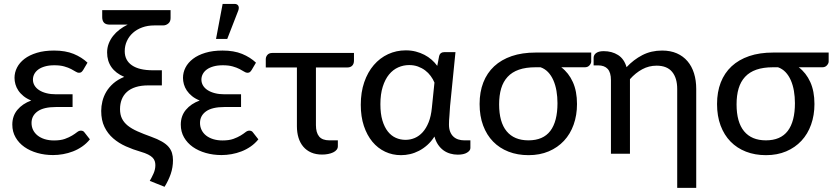

<svg xmlns="http://www.w3.org/2000/svg" viewBox="-20 -768 4162 959"><path d="M395.5 -418.5Q390 -410 385.5 -407.2Q381 -404.5 374 -404.5Q367 -404.5 358 -410.2Q349 -416 335 -423.2Q321 -430.5 300.8 -436.2Q280.5 -442 251.5 -442Q224.5 -442 204.5 -436.2Q184.5 -430.5 171.2 -420.8Q158 -411 151.2 -398Q144.5 -385 144.5 -370.5Q144.5 -354.5 152.5 -341Q160.5 -327.5 175.5 -317.8Q190.5 -308 212 -302.5Q233.5 -297 260.5 -297H342.5V-233.5H260.5Q198 -233.5 167.8 -211.8Q137.5 -190 137.5 -154Q137.5 -135 145.2 -119Q153 -103 167.8 -91.2Q182.5 -79.5 203.2 -73Q224 -66.5 250 -66.5Q282.5 -66.5 304 -74.2Q325.5 -82 340.2 -91Q355 -100 364.8 -107.8Q374.5 -115.5 384 -115.5Q396 -115.5 402 -106.5L429 -72Q412 -51 390.2 -36Q368.5 -21 344.5 -11.8Q320.5 -2.5 295 2Q269.5 6.5 245 6.5Q203.5 6.5 166.5 -4Q129.5 -14.5 101.8 -34Q74 -53.5 57.8 -81.8Q41.5 -110 41.5 -145.5Q41.5 -189 67 -219.5Q92.5 -250 136 -266Q113.5 -275 97.5 -288Q81.5 -301 71.5 -316Q61.5 -331 57 -347.2Q52.5 -363.5 52.5 -379Q52.5 -406 65 -430.5Q77.5 -455 102.2 -474Q127 -493 164 -504.2Q201 -515.5 250 -515.5Q307 -515.5 347.8 -498.8Q388.5 -482 417 -455Z M832 -677.5Q832 -660 820.5 -650.5Q809 -641 794.5 -641H750.5Q717.5 -641 690.2 -631Q663 -621 643.8 -603.8Q624.5 -586.5 613.8 -563Q603 -539.5 603 -512.5Q603 -466.5 639 -441.8Q675 -417 743.5 -417H788.5V-341.5H721Q684.5 -341.5 657.8 -333Q631 -324.5 613.8 -308.8Q596.5 -293 588 -271.2Q579.5 -249.5 579.5 -223Q579.5 -195.5 589.2 -175.8Q599 -156 618.2 -140.5Q637.5 -125 666.8 -112Q696 -99 735 -85Q767 -73.5 788.2 -61.2Q809.5 -49 821.8 -34.8Q834 -20.5 839 -4Q844 12.5 844 32Q844 68 832.8 100.8Q821.5 133.5 802 165L728 135.5Q737.5 119.5 746.8 98.8Q756 78 756 57Q756 46.5 753 37Q750 27.5 742 19.2Q734 11 719.8 3.8Q705.5 -3.5 683 -10Q644.5 -21 608.8 -37Q573 -53 545.5 -76.8Q518 -100.5 501.8 -134Q485.5 -167.5 485.5 -214Q485.5 -237.5 491.5 -262.2Q497.5 -287 511 -309.8Q524.5 -332.5 546.5 -351.8Q568.5 -371 600.5 -384Q558 -402 536.5 -432.8Q515 -463.5 515 -506Q515 -529.5 523 -550.2Q531 -571 544.8 -588.5Q558.5 -606 577.2 -620.2Q596 -634.5 617.5 -645H595H529Q508 -645 499.2 -655Q490.5 -665 490.5 -682V-717.5H832Z M883 0ZM1237 -418.5Q1231.5 -410 1227 -407.2Q1222.5 -404.5 1215.5 -404.5Q1208.5 -404.5 1199.5 -410.2Q1190.5 -416 1176.5 -423.2Q1162.5 -430.5 1142.2 -436.2Q1122 -442 1093 -442Q1066 -442 1046 -436.2Q1026 -430.5 1012.8 -420.8Q999.5 -411 992.8 -398Q986 -385 986 -370.5Q986 -354.5 994 -341Q1002 -327.5 1017 -317.8Q1032 -308 1053.5 -302.5Q1075 -297 1102 -297H1184V-233.5H1102Q1039.5 -233.5 1009.2 -211.8Q979 -190 979 -154Q979 -135 986.8 -119Q994.5 -103 1009.2 -91.2Q1024 -79.5 1044.8 -73Q1065.5 -66.5 1091.5 -66.5Q1124 -66.5 1145.5 -74.2Q1167 -82 1181.8 -91Q1196.5 -100 1206.2 -107.8Q1216 -115.5 1225.5 -115.5Q1237.5 -115.5 1243.5 -106.5L1270.5 -72Q1253.5 -51 1231.8 -36Q1210 -21 1186 -11.8Q1162 -2.5 1136.5 2Q1111 6.5 1086.5 6.5Q1045 6.5 1008 -4Q971 -14.5 943.2 -34Q915.5 -53.5 899.2 -81.8Q883 -110 883 -145.5Q883 -189 908.5 -219.5Q934 -250 977.5 -266Q955 -275 939 -288Q923 -301 913 -316Q903 -331 898.5 -347.2Q894 -363.5 894 -379Q894 -406 906.5 -430.5Q919 -455 943.8 -474Q968.5 -493 1005.5 -504.2Q1042.5 -515.5 1091.5 -515.5Q1148.5 -515.5 1189.2 -498.8Q1230 -482 1258.5 -455ZM1059 -573.5 1092 -748.5H1151Q1165 -748.5 1170.2 -739.2Q1175.5 -730 1170 -715L1115 -573.5Z M1307.5 -472.5Q1307.5 -484.5 1315.8 -494Q1324 -503.5 1340 -503.5H1748V-465.5Q1748 -449 1739.2 -440Q1730.5 -431 1714.5 -431H1558V-143Q1558 -105.5 1574 -86.2Q1590 -67 1625.5 -67H1667.5V-37.5Q1667.5 -27.5 1661.2 -19.8Q1655 -12 1644 -6.8Q1633 -1.5 1618.8 1.2Q1604.5 4 1589 4Q1558 4 1534.5 -6.2Q1511 -16.5 1495 -35.2Q1479 -54 1471 -80Q1463 -106 1463 -137.5V-431H1307.5Z M2266.5 4.5Q2247 4.5 2228.8 -0.8Q2210.5 -6 2195.2 -17Q2180 -28 2168.2 -45.2Q2156.5 -62.5 2150 -86Q2134 -61 2114.2 -43.5Q2094.5 -26 2072.8 -14.8Q2051 -3.5 2028.2 1.8Q2005.5 7 1983 7Q1940.5 7 1903.8 -10.2Q1867 -27.5 1840 -60Q1813 -92.5 1797.5 -139Q1782 -185.5 1782 -244.5Q1782 -307 1799.2 -357.2Q1816.5 -407.5 1847 -443Q1877.5 -478.5 1918.5 -497.5Q1959.5 -516.5 2007 -516.5Q2033.5 -516.5 2056.8 -510.5Q2080 -504.5 2099.8 -494.2Q2119.5 -484 2135.8 -469.8Q2152 -455.5 2164 -439L2173.5 -488.5Q2178.5 -507.5 2198.5 -507.5H2255L2228 -238Q2227 -213.5 2224.8 -190Q2222.5 -166.5 2222.5 -146Q2222.5 -125 2228.5 -110Q2234.5 -95 2244.8 -85.5Q2255 -76 2269 -71.5Q2283 -67 2299 -67H2329.5V-28.5Q2329.5 -16 2313 -5.8Q2296.5 4.5 2266.5 4.5ZM2005.5 -69.5Q2030 -69.5 2052 -79Q2074 -88.5 2091.5 -108Q2109 -127.5 2121 -157.5Q2133 -187.5 2137 -229L2150 -355.5Q2143 -372.5 2131.2 -388.5Q2119.5 -404.5 2103.5 -416.5Q2087.5 -428.5 2067.5 -435.8Q2047.5 -443 2023.5 -443Q1995 -443 1969 -431.5Q1943 -420 1923.2 -396Q1903.5 -372 1891.8 -335Q1880 -298 1880 -247.5Q1880 -200 1890 -166.5Q1900 -133 1917.2 -111.2Q1934.5 -89.5 1957.2 -79.5Q1980 -69.5 2005.5 -69.5Z M2783.5 -432Q2820.5 -404 2841.2 -358.2Q2862 -312.5 2862 -248.5Q2862 -192.5 2845.2 -145.5Q2828.5 -98.5 2797 -64.8Q2765.5 -31 2720.8 -12Q2676 7 2620 7Q2565 7 2520 -10.5Q2475 -28 2443 -60.8Q2411 -93.5 2393.2 -141Q2375.5 -188.5 2375.5 -248.5Q2375.5 -308.5 2394 -356Q2412.5 -403.5 2448.2 -436.8Q2484 -470 2536 -487.8Q2588 -505.5 2655.5 -505.5H2933V-460.5Q2933 -451.5 2924.5 -441.8Q2916 -432 2901.5 -432ZM2764.5 -252.5Q2764.5 -284.5 2759.5 -313.8Q2754.5 -343 2744 -367Q2733.5 -391 2717.5 -407.8Q2701.5 -424.5 2680 -432H2655Q2606.5 -432 2572 -420Q2537.5 -408 2515.5 -384.2Q2493.5 -360.5 2483.2 -326Q2473 -291.5 2473 -246.5Q2473 -158 2510.5 -112.5Q2548 -67 2619.5 -67Q2693 -67 2728.8 -114.2Q2764.5 -161.5 2764.5 -252.5Z M3457.5 170.5H3362.5V-323.5Q3362.5 -378.5 3337 -409.2Q3311.5 -440 3259.5 -440Q3221 -440 3187.8 -422Q3154.5 -404 3126.5 -372.5V0H3031.5V-368Q3031.5 -406 3015.2 -423.8Q2999 -441.5 2967 -441.5H2945V-479.5Q2945 -485.5 2947.8 -491.5Q2950.5 -497.5 2956.5 -502.2Q2962.5 -507 2972 -509.8Q2981.5 -512.5 2995.5 -512.5Q3036.5 -512.5 3067 -493.2Q3097.5 -474 3109.5 -432.5Q3144.5 -470 3188.5 -492.8Q3232.5 -515.5 3287 -515.5Q3329 -515.5 3360.8 -501.5Q3392.5 -487.5 3414 -462.2Q3435.5 -437 3446.5 -401.8Q3457.5 -366.5 3457.5 -323.5Z M3969.5 -432Q4006.5 -404 4027.2 -358.2Q4048 -312.5 4048 -248.5Q4048 -192.5 4031.2 -145.5Q4014.5 -98.5 3983 -64.8Q3951.5 -31 3906.8 -12Q3862 7 3806 7Q3751 7 3706 -10.5Q3661 -28 3629 -60.8Q3597 -93.5 3579.2 -141Q3561.5 -188.5 3561.5 -248.5Q3561.5 -308.5 3580 -356Q3598.5 -403.5 3634.2 -436.8Q3670 -470 3722 -487.8Q3774 -505.5 3841.5 -505.5H4119V-460.5Q4119 -451.5 4110.5 -441.8Q4102 -432 4087.5 -432ZM3950.5 -252.5Q3950.5 -284.5 3945.5 -313.8Q3940.5 -343 3930 -367Q3919.5 -391 3903.5 -407.8Q3887.5 -424.5 3866 -432H3841Q3792.5 -432 3758 -420Q3723.5 -408 3701.5 -384.2Q3679.5 -360.5 3669.2 -326Q3659 -291.5 3659 -246.5Q3659 -158 3696.5 -112.5Q3734 -67 3805.5 -67Q3879 -67 3914.8 -114.2Q3950.5 -161.5 3950.5 -252.5Z"/></svg>

Font: Lato Medium
Style: Regular
Weight: 500
Designer: Lukasz Dziedzic
Foundry: tyPoland Lukasz Dziedzic
Version: Version 2.006; 2014-01-15